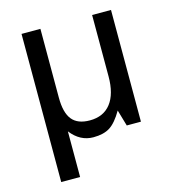

<svg xmlns="http://www.w3.org/2000/svg" viewBox="-101 -580 739 825"><g transform="rotate(-15 269.0 -167.5)"><path d="M254 12Q195 12 154 -41V162H70V-497H154V-191Q154 -124 179 -93Q204 -62 258 -62Q319 -62 351.5 -104Q384 -146 384 -224V-497H468V0H405L384 -72Q356 -24 328 -6Q300 12 254 12Z"/></g></svg>

Font: Atkinson Hyperlegible Pro
Style: Regular
Weight: 400
Designer: Elliott Scott, Megan Eiswerth, Linus Boman, Theodore Petrosky, Jacob Perez
Foundry: Braille Institute
Version: Version 1.5.1